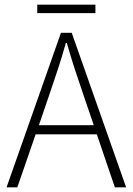

<svg xmlns="http://www.w3.org/2000/svg" viewBox="-20 -799 566 819"><path d="M188 -388 146 -265H380L338 -388Q318 -447 300 -501Q282 -555 265 -616H261Q244 -555 226 -501Q208 -447 188 -388ZM8 0 240 -659H286L518 0H470L393 -226H132L54 0ZM139 -743V-779H387V-743Z"/></svg>

Font: Giro Light
Style: Regular
Weight: 300
Designer: Paul D. Hunt
Foundry: Adobe Systems Incorporated
Version: Version 1.000;PS 1.0;hotconv 1.0.88;makeotf.lib2.5.647800